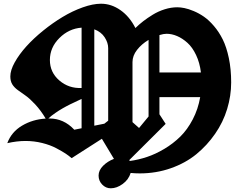

<svg xmlns="http://www.w3.org/2000/svg" viewBox="-20 -848 1274 1026"><path d="M246.6 -527.3Q246.6 -461.4 297.1 -418Q347.7 -374.5 416 -377.9V-700.2Q348.1 -695.3 297.4 -644.8Q246.6 -594.2 246.6 -527.3ZM670.4 7.8Q670.9 8.3 672.1 9.8Q673.3 11.2 673.8 12.2Q720.2 5.9 765.6 -9.3Q811 -24.4 858.2 -52.5Q905.3 -80.6 943.4 -117.9Q981.4 -155.3 1010 -210Q1038.6 -264.6 1049.8 -329.1H832V-237.3L865.2 -186ZM588.9 1 524.4 -106.4 362.8 -2.9Q348.6 -15.1 331.1 -26.9Q313.5 -38.6 281 -55.9Q248.5 -73.2 205.1 -84Q161.6 -94.7 116.2 -94.7Q70.3 -94.7 19 -83Q41 -142.6 97.4 -176.3Q153.8 -210 224.1 -214.4Q198.2 -257.8 168.5 -289.8Q138.7 -321.8 116.5 -337.2Q94.2 -352.5 75 -366.7Q55.7 -380.9 45.4 -397.7Q35.2 -414.6 35.2 -439.9Q35.2 -472.7 58.8 -515.1Q82.5 -557.6 120.8 -600.1Q159.2 -642.6 210.4 -684.1Q261.7 -725.6 314.5 -757.3Q367.2 -789.1 421.9 -808.6Q476.6 -828.1 520 -828.1Q574.7 -828.1 623.5 -793.9Q672.4 -759.8 703.6 -698.2Q723.1 -717.3 745.1 -734.4Q767.1 -751.5 796.4 -769.5Q825.7 -787.6 859.9 -798.3Q894 -809.1 927.2 -809.1Q944.3 -809.1 965.3 -804.9Q986.3 -800.8 1014.6 -789.1Q1043 -777.3 1069.8 -758.8Q1096.7 -740.2 1123.5 -708.7Q1150.4 -677.2 1170.4 -637Q1190.4 -596.7 1202.9 -537.4Q1215.3 -478 1215.3 -407.7Q1215.3 -335.9 1193.8 -265.4Q1172.4 -194.8 1129.6 -133.1Q1086.9 -71.3 1029.1 -23.9Q971.2 23.4 892.8 51Q814.5 78.6 727.1 78.6Q701.7 78.6 678.2 76.2Q667.5 111.8 635.7 135Q604 158.2 571.8 158.2Q545.4 158.2 526.1 138.2Q506.8 118.2 506.8 90.3Q506.8 62 531 37.8Q555.2 13.7 588.9 1ZM537.6 -187 558.1 -203.1V-590.8Q558.1 -619.6 539.3 -648.7Q520.5 -677.7 483.9 -691.4V-176.3Q491.2 -177.7 509.5 -181.4Q527.8 -185.1 537.6 -187ZM238.3 -214.8H244.6Q320.8 -214.8 377 -154.8Q383.3 -156.2 396.2 -158.7Q409.2 -161.1 416 -162.6V-319.3Q412.6 -317.9 396.2 -310.1Q379.9 -302.2 375 -300Q370.1 -297.9 355.5 -290.8Q340.8 -283.7 334.5 -280Q328.1 -276.4 315.2 -269.3Q302.2 -262.2 294.4 -256.8Q286.6 -251.5 275.9 -244.4Q265.1 -237.3 256.1 -230Q247.1 -222.7 238.3 -214.8ZM1053.7 -460.9Q1047.4 -512.7 1027.8 -554Q1008.3 -595.2 981.7 -619.1Q955.1 -643.1 926.5 -655.3Q897.9 -667.5 870.1 -667.5Q854 -667.5 832 -660.6V-460.9ZM688 -516.1V-195.3L723.1 -164.1L773.9 -225.6V-634.8Q736.3 -612.3 712.2 -581.3Q688 -550.3 688 -516.1Z"/></svg>

Font: KJV1611
Style: Regular
Weight: 400
Version: Version 3.6.1